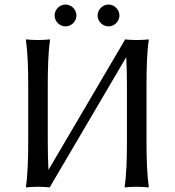

<svg xmlns="http://www.w3.org/2000/svg" viewBox="-20 -821 768 844"><path d="M104 -445V-200C104 -125 102 -54 94 0L96 3C108 1 135 0 147 0C159 0 186 1 198 3L200 0L535 -570C537 -531 538 -489 538 -445V-200C538 -125 536 -54 528 0L530 3C542 1 569 0 581 0C593 0 620 1 632 3L634 0C626 -57 624 -125 624 -200V-445C624 -520 626 -592 634 -645L632 -648C620 -646 593 -645 581 -645C569 -645 542 -646 530 -648L528 -645C528 -645 528 -645 528 -644L193 -74C191 -113 190 -155 190 -200V-445C190 -520 192 -592 200 -645L198 -648C186 -646 159 -645 147 -645C135 -645 108 -646 96 -648L94 -645C102 -588 104 -520 104 -445ZM220 -753C220 -727 242 -705 268 -705C294 -705 316 -727 316 -753C316 -779 294 -801 268 -801C242 -801 220 -779 220 -753ZM409 -753C409 -727 431 -705 457 -705C483 -705 505 -727 505 -753C505 -779 483 -801 457 -801C431 -801 409 -779 409 -753Z"/></svg>

Font: Libertinus Sans
Style: Regular
Weight: 400
Designer: Philipp H. Poll, Khaled Hosny
Foundry: Caleb Maclennan
Version: Version 7.050;RELEASE